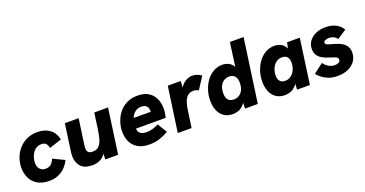

<svg xmlns="http://www.w3.org/2000/svg" viewBox="-36 -1330 3750 1975"><g transform="rotate(-20 1839.0 -343.0)"><path d="M261 11Q180 11 129 -20Q78 -51 54 -102Q30 -153 30 -211Q30 -268 49 -320.5Q68 -373 104.5 -414.5Q141 -456 192.5 -480Q244 -504 308 -504Q389 -504 442.5 -465Q496 -426 513 -350L378 -306Q372 -337 356 -355Q340 -373 305 -373Q274 -373 250 -358.5Q226 -344 210.5 -320Q195 -296 187 -267Q179 -238 179 -210Q179 -186 188.5 -165.5Q198 -145 216.5 -132.5Q235 -120 263 -120Q304 -120 325.5 -141.5Q347 -163 360 -195L485 -135Q447 -59 388 -24Q329 11 261 11Z M730 11Q642 11 602.5 -34Q563 -79 563 -149Q563 -160 564 -170.5Q565 -181 566 -192L608 -493H759L720 -215Q719 -205 718 -195Q717 -185 717 -178Q717 -153 729 -136.5Q741 -120 779 -120Q826 -120 851 -149Q876 -178 888 -227Q900 -276 908 -334L930 -493H1081L1012 0H872L875 -108L890 -87Q858 -29 816 -9Q774 11 730 11Z M1357 11Q1275 11 1225.5 -19.5Q1176 -50 1154 -99.5Q1132 -149 1132 -206Q1132 -261 1149.5 -314Q1167 -367 1201.5 -410Q1236 -453 1287 -478.5Q1338 -504 1406 -504Q1476 -504 1522 -476.5Q1568 -449 1591.5 -400.5Q1615 -352 1615 -288Q1615 -260 1611.5 -238Q1608 -216 1602 -190H1277Q1277 -185 1277.5 -180.5Q1278 -176 1279 -171Q1286 -143 1311 -130.5Q1336 -118 1369 -118Q1401 -118 1435.5 -128Q1470 -138 1501 -154L1564 -51Q1524 -26 1471.5 -7.5Q1419 11 1357 11ZM1473 -273Q1476 -283 1477.5 -293Q1479 -303 1479 -312Q1479 -331 1472 -347Q1465 -363 1449 -373.5Q1433 -384 1405 -384Q1371 -384 1347.5 -370Q1324 -356 1310.5 -336.5Q1297 -317 1292 -301H1524Z M1665 0 1735 -493H1877L1868 -358L1850 -362Q1857 -404 1881 -436Q1905 -468 1938 -486Q1971 -504 2004 -504Q2033 -504 2056 -495.5Q2079 -487 2104 -470L2019 -338Q2010 -345 1993.5 -349.5Q1977 -354 1962 -354Q1923 -354 1899 -331.5Q1875 -309 1862.5 -273Q1850 -237 1844 -195L1816 0Z M2268 11Q2211 11 2171.5 -15.5Q2132 -42 2112 -89.5Q2092 -137 2092 -199Q2092 -257 2109.5 -311.5Q2127 -366 2159 -409.5Q2191 -453 2235.5 -478.5Q2280 -504 2334 -504Q2371 -504 2403 -488Q2435 -472 2453.5 -437Q2472 -402 2467 -343L2444 -369L2489 -697H2639L2541 0H2401L2407 -122L2443 -148Q2421 -79 2390.5 -45Q2360 -11 2328 0Q2296 11 2268 11ZM2327 -127Q2353 -127 2374 -137Q2395 -147 2410.5 -165.5Q2426 -184 2434 -210.5Q2442 -237 2442 -270Q2442 -301 2432.5 -322Q2423 -343 2404.5 -354.5Q2386 -366 2359 -366Q2333 -366 2312 -356Q2291 -346 2275.5 -327.5Q2260 -309 2252 -282.5Q2244 -256 2244 -223Q2244 -192 2253.5 -170.5Q2263 -149 2282 -138Q2301 -127 2327 -127Z M2838 11Q2781 11 2741.5 -15.5Q2702 -42 2682 -89.5Q2662 -137 2662 -199Q2662 -257 2679.5 -311.5Q2697 -366 2729 -409.5Q2761 -453 2805.5 -478.5Q2850 -504 2904 -504Q2941 -504 2973 -488Q3005 -472 3023.5 -437Q3042 -402 3037 -343L3014 -369L3041 -493H3180L3111 0H2971L2977 -122L3013 -148Q2991 -79 2960.5 -45Q2930 -11 2898 0Q2866 11 2838 11ZM2888 -127Q2920 -127 2943.5 -141Q2967 -155 2982.5 -178Q2998 -201 3005.5 -228.5Q3013 -256 3013 -283Q3013 -310 3004.5 -328.5Q2996 -347 2979.5 -356.5Q2963 -366 2938 -366Q2906 -366 2882.5 -352Q2859 -338 2843.5 -315Q2828 -292 2820.5 -264.5Q2813 -237 2813 -210Q2813 -184 2821.5 -165Q2830 -146 2847 -136.5Q2864 -127 2888 -127Z M3413 11Q3354 11 3311.5 -6.5Q3269 -24 3241.5 -47.5Q3214 -71 3198 -89L3305 -171Q3326 -140 3357 -122Q3388 -104 3420 -104Q3443 -104 3457 -109.5Q3471 -115 3478 -124Q3485 -133 3485 -143Q3485 -156 3475.5 -164.5Q3466 -173 3450.5 -179Q3435 -185 3417 -190Q3394 -197 3366.5 -207Q3339 -217 3313.5 -233Q3288 -249 3272 -275Q3256 -301 3256 -340Q3256 -388 3282.5 -425Q3309 -462 3355.5 -483Q3402 -504 3463 -504Q3529 -504 3576.5 -479Q3624 -454 3648 -411L3547 -344Q3532 -367 3509 -377.5Q3486 -388 3460 -388Q3438 -388 3419 -380Q3400 -372 3400 -355Q3400 -343 3414 -335.5Q3428 -328 3463 -319Q3504 -309 3543.5 -292.5Q3583 -276 3609 -246.5Q3635 -217 3635 -166Q3635 -114 3607 -74Q3579 -34 3529.5 -11.5Q3480 11 3413 11Z"/></g></svg>

Font: Hanken Grotesk Black
Style: Italic
Weight: 900
Italic angle: -8°
Designer: Alfredo Marco Pradil
Foundry: Hanken Design Co.
Version: Version 3.013